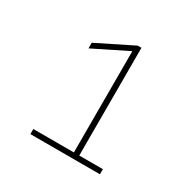

<svg xmlns="http://www.w3.org/2000/svg" viewBox="-105 -847 613 619"><g transform="rotate(30 201.0 -537.0)"><path d="M341 -346H253V-747H239L106 -681V-660L233 -723V-346H82V-327H341Z"/></g></svg>

Font: Chess Sans Thin
Style: Regular
Weight: 100
Designer: Wolf Bōese
Foundry: Wolf Bōese
Version: Version 7.223;Glyphs 3.3 (3306)